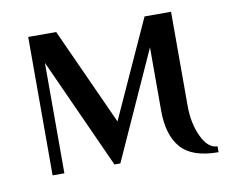

<svg xmlns="http://www.w3.org/2000/svg" viewBox="-61 -546 771 642"><g transform="rotate(-10 324.5 -225.0)"><path d="M467 -150V-365L302 0H282L112 -375V0H72V-470H167L317 -140L467 -470H557V-150Q557 -91 578.5 -45.5Q600 0 632 0V20Q543 20 505 -23.5Q467 -67 467 -150Z"/></g></svg>

Font: Philosopher
Style: Regular
Weight: 400
Designer: Jovanny Lemonad
Foundry: Jovanny Lemonad
Version: Version 2.000